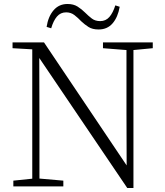

<svg xmlns="http://www.w3.org/2000/svg" viewBox="-20 -936 828 964"><path d="M214 -801Q222 -853 249 -884.5Q276 -916 319 -916Q349 -916 369.5 -903Q390 -890 407 -873Q424 -856 441 -843Q458 -830 483 -830Q511 -830 529 -850.5Q547 -871 559 -909L581 -902Q572 -850 545.5 -819Q519 -788 475 -788Q444 -788 424.5 -800.5Q405 -813 388 -829Q372 -846 354 -860Q336 -874 312 -874Q284 -874 266 -853Q248 -832 237 -794ZM47 0V-29L153 -40H172L298 -29V0ZM142 0V-701H177L178 -343V0ZM497 -694V-723H747V-694L642 -684H624ZM619 8 169 -657 167 -658 147 -688 43 -694V-723H201L633 -80L616 -74L615 -373V-723H650V8Z"/></svg>

Font: Noto Serif SC ExtraLight ExtraLight
Style: Regular
Weight: 250
Version: Version 2.002-H1;hotconv 1.1.0;makeotfexe 2.6.0